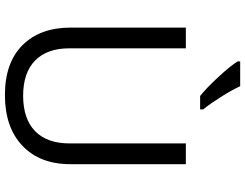

<svg xmlns="http://www.w3.org/2000/svg" viewBox="-126 -844 981 768"><g transform="rotate(90 364.0 -460.5)"><path d="M637.2 -713.9V-252Q637.2 -129.9 563.5 -60.1Q489.7 9.8 360.8 9.8Q231.4 9.8 161.1 -60.5Q90.8 -130.9 90.8 -253.9V-713.9H173.8V-248Q173.8 -158.7 222.7 -110.8Q271.5 -63 364.3 -63Q457 -63.5 505.4 -111.3Q554.2 -159.2 554.2 -249V-713.9ZM418 -771H364.3Q332.5 -796.4 289.1 -843.3Q245.6 -890.1 226.1 -920.9V-931.2H325.2Q340.8 -897.5 368.7 -853.5Q396.5 -809.6 418 -783.2Z"/></g></svg>

Font: OpenSans
Style: Regular
Weight: 400
Foundry: Ascender Corporation
Version: Version 1.10